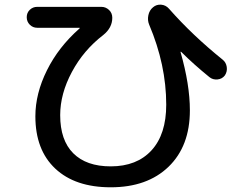

<svg xmlns="http://www.w3.org/2000/svg" viewBox="-20 -754 1040 824"><path d="M139.6 -634.8Q121.1 -634.8 107.9 -647.9Q94.7 -661.1 94.7 -680.2Q94.7 -699.2 107.9 -711.9Q121.1 -724.6 139.6 -724.6H415Q433.6 -724.6 447.8 -711.4Q461.9 -698.2 461.9 -677.7Q461.9 -634.8 422.9 -603.5Q338.9 -539.1 288.6 -445.3Q238.3 -351.6 238.3 -259.8Q238.3 -152.3 294.4 -96.2Q350.6 -40 455.1 -40Q567.4 -40 630.4 -108.9Q693.4 -177.7 693.4 -304.7Q693.4 -475.6 620.1 -648.4Q612.3 -667 616.7 -688.5Q621.1 -710 636.7 -722.7Q651.4 -735.4 671.4 -733.9Q691.4 -732.4 705.1 -716.8Q805.7 -602.5 935.5 -498Q950.2 -486.3 953.1 -466.8Q956.1 -447.3 945.3 -430.7Q933.6 -415 913.6 -413.1Q893.6 -411.1 878.9 -422.9Q811.5 -477.5 757.8 -531.2Q756.8 -532.2 755.9 -532.2Q754.9 -532.2 754.9 -530.3Q794.9 -390.6 794.9 -280.3Q794.9 -127 703.6 -38.6Q612.3 49.8 455.1 49.8Q302.7 49.8 217.3 -30.3Q131.8 -110.4 131.8 -254.9Q131.8 -352.5 181.6 -452.6Q231.4 -552.7 321.3 -631.8Q322.3 -632.8 322.3 -633.8Q322.3 -634.8 321.3 -634.8Z"/></svg>

Font: Rounded-X Mgen+ 1m medium
Style: Regular
Weight: 500
Designer: [Source Han Sans]
Ryoko NISHIZUKA  (kana & ideographs); Paul D. Hunt (Latin, Greek & Cyrillic); Wenlong ZHANG  (bopomofo
Version: Version 1.059.20150602